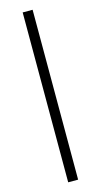

<svg xmlns="http://www.w3.org/2000/svg" viewBox="-130 -750 481 920"><g transform="rotate(-15 110.5 -289.5)"><path d="M136.2 131.8H86.9V-710.9H136.2Z"/></g></svg>

Font: Shabnam Thin FD
Style: Thin-FD
Weight: 100
Foundry: DejaVu fonts team - Redesigned by Saber Rastikerdar - Based on Vazir font
Version: Version 5.0.0